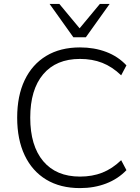

<svg xmlns="http://www.w3.org/2000/svg" viewBox="-20 -956 718 984"><path d="M390 8Q289 8 217 -35.5Q145 -79 106.5 -160Q68 -241 68 -353Q68 -465 106.5 -545.5Q145 -626 217 -669.5Q289 -713 390 -713Q463 -713 524 -690Q585 -667 628 -621L601 -570Q555 -614 504 -634Q453 -654 390 -654Q268 -654 201.5 -575.5Q135 -497 135 -353Q135 -209 201.5 -130Q268 -51 390 -51Q453 -51 504 -71Q555 -91 601 -135L628 -84Q585 -39 524 -15.5Q463 8 390 8ZM356 -765 234 -936H284L388 -811L492 -936H542L420 -765Z"/></svg>

Font: Nunito Sans 11pt Light
Style: Regular
Weight: 300
Version: Version 3.101;gftools[0.9.27]